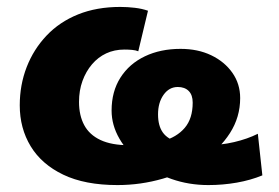

<svg xmlns="http://www.w3.org/2000/svg" viewBox="-20 -523 805 554"><path d="M319 11Q225 11 162.5 -19Q100 -49 68.5 -101Q37 -153 37 -219Q37 -278 57 -329.5Q77 -381 114.5 -420.5Q152 -460 205.5 -481.5Q259 -503 327 -503Q348 -503 369 -500.5Q390 -498 407 -492L379 -375Q372 -378 361.5 -379Q351 -380 339 -380Q310 -380 286.5 -369Q263 -358 245.5 -337.5Q228 -317 218 -289.5Q208 -262 208 -229Q208 -190 223 -162Q238 -134 270 -119Q302 -104 352 -104Q407 -104 448.5 -115.5Q490 -127 513 -154Q536 -181 536 -227Q536 -249 524.5 -260.5Q513 -272 493 -272Q468 -272 452 -249.5Q436 -227 436 -193Q436 -160 450 -140.5Q464 -121 495.5 -112.5Q527 -104 577 -104Q617 -104 655.5 -113Q694 -122 724 -137L737 -17Q703 -3 663 4Q623 11 581 11Q525 11 475 -6.5Q425 -24 386 -54Q347 -84 324.5 -123Q302 -162 302 -204Q302 -259 327.5 -299Q353 -339 398 -360.5Q443 -382 501 -382Q551 -382 589.5 -363.5Q628 -345 650.5 -313Q673 -281 673 -240Q673 -185 643.5 -139Q614 -93 564 -59.5Q514 -26 450 -7.5Q386 11 319 11Z"/></svg>

Font: Nunito Sans 12pt Black
Style: Italic
Weight: 900
Italic angle: -9°
Designer: Vernon Adams
Foundry: Vernon Adams
Version: Version 3.101;gftools[0.9.27]